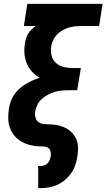

<svg xmlns="http://www.w3.org/2000/svg" viewBox="-20 -755 549 990"><path d="M177 215V101H190Q199 101 208.5 97.5Q218 94 225.5 86.5Q233 79 236.5 69.5Q240 60 241 51Q243 40 241.5 30Q240 20 234.5 13Q229 6 219.5 3Q210 0 200 0H190Q164 0 139 -6Q114 -12 93 -23.5Q72 -35 56 -53.5Q40 -72 31.5 -95Q23 -118 22.5 -143.5Q22 -169 26 -195Q29 -214 35.5 -232.5Q42 -251 53.5 -267.5Q65 -284 80 -297.5Q95 -311 112.5 -321.5Q130 -332 147.5 -340Q165 -348 184 -354Q162 -367 145 -385.5Q128 -404 118 -428Q108 -452 106 -479Q104 -506 109 -533Q111 -546 115 -558.5Q119 -571 126 -582.5Q133 -594 143 -603.5Q153 -613 164 -621H103L121 -735H509L491 -621H403Q387 -621 370 -619.5Q353 -618 336 -613Q319 -608 303.5 -599.5Q288 -591 275 -578Q262 -565 254.5 -549Q247 -533 244 -517Q240 -492 246 -468.5Q252 -445 269 -430Q286 -415 309.5 -409.5Q333 -404 358 -404H397L378 -290H339Q321 -290 302 -288.5Q283 -287 265 -282Q247 -277 229.5 -268Q212 -259 197 -246Q182 -233 173 -215Q164 -197 161 -179Q159 -163 163.5 -147.5Q168 -132 180.5 -124Q193 -116 209.5 -115Q226 -114 242 -113.5Q258 -113 273.5 -110Q289 -107 304 -101.5Q319 -96 331.5 -87.5Q344 -79 354 -67.5Q364 -56 371 -42.5Q378 -29 380.5 -13.5Q383 2 382.5 18Q382 34 379 50Q376 72 369 94Q362 116 348.5 135.5Q335 155 317 171Q299 187 277.5 197Q256 207 234 211Q212 215 190 215Z"/></svg>

Font: Iosevka Heavy Oblique
Style: Regular
Weight: 900
Italic angle: -9°
Monospace: yes
Designer: Belleve Invis
Foundry: Belleve Invis
Version: Version 32.5.0; ttfautohint (v1.8.4)